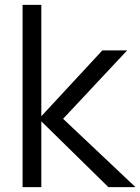

<svg xmlns="http://www.w3.org/2000/svg" viewBox="-20 -770 578 790"><path d="M72.9 0H150V-270.8L426 0H537.5L239.6 -281.2L503.1 -562.5H401L150 -291.7V-750H72.9Z"/></svg>

Font: Manrope3
Style: Regular
Weight: 400
Width: 4
Designer: Mikhail Sharanda
Foundry: Mikhail Sharanda
Version: Version 3.000;PS 003.000;hotconv 1.0.88;makeotf.lib2.5.64775